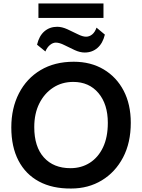

<svg xmlns="http://www.w3.org/2000/svg" viewBox="-20 -1075 817 1104"><path d="M389 9Q281 10 204 -31.5Q127 -73 86 -152Q45 -231 45 -342Q45 -453 89 -538.5Q133 -624 213.5 -672Q294 -720 404 -720Q502 -720 576 -676Q650 -632 691 -553.5Q732 -475 732 -369Q732 -254 687.5 -169.5Q643 -85 565.5 -38Q488 9 389 9ZM385 -108Q448 -108 496.5 -139Q545 -170 572.5 -228Q600 -286 600 -369Q600 -476 546 -540Q492 -604 401 -604Q336 -604 285.5 -571Q235 -538 206 -480Q177 -422 177 -344Q177 -231 232.5 -169.5Q288 -108 385 -108ZM201 -972V-1055H575V-972ZM467 -773Q440 -773 409.5 -787Q379 -801 350.5 -815.5Q322 -830 301 -830Q284 -830 267.5 -816.5Q251 -803 241 -779L193 -818Q205 -869 235.5 -895Q266 -921 309 -921Q336 -921 367 -907Q398 -893 426.5 -878.5Q455 -864 475 -864Q494 -864 510 -877Q526 -890 535 -916L583 -876Q571 -826 540.5 -799.5Q510 -773 467 -773Z"/></svg>

Font: Livvic SemiBold
Style: Regular
Weight: 600
Designer: Jacques Le Bailly, Baron von Fonthausen
Version: Version 1.001; ttfautohint (v1.8.2)